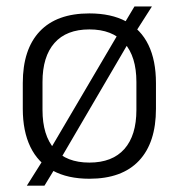

<svg xmlns="http://www.w3.org/2000/svg" viewBox="-20 -541 553 594"><path d="M256.5 12Q189.5 12 143.5 -13Q97.5 -38 74 -86.5Q50.5 -135 50.5 -204.5V-284Q50.5 -388.5 103 -444Q155.5 -499.5 256.5 -499.5Q324 -499.5 370 -474.8Q416 -450 439.2 -402Q462.5 -354 462.5 -284V-204.5Q462.5 -99.5 410 -43.8Q357.5 12 256.5 12ZM63 33.5 117.5 -53 131 -71.5 352.5 -448 361 -462.5 396 -521H450L398 -439.5L384.5 -420.5L164.5 -44.5L155 -28L117.5 33.5ZM256.5 -38Q327.5 -38 364.8 -80Q402 -122 402 -201V-287.5Q402 -366 364.8 -408Q327.5 -450 256.5 -450Q185.5 -450 148.5 -408Q111.5 -366 111.5 -287.5V-201Q111.5 -122 148.5 -80Q185.5 -38 256.5 -38Z"/></svg>

Font: Anek Telugu Medium Light
Style: Regular
Weight: 300
Version: Version 1.003